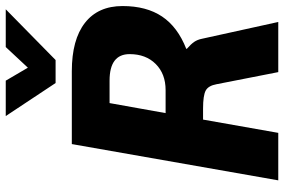

<svg xmlns="http://www.w3.org/2000/svg" viewBox="-176 -788 964 651"><g transform="rotate(-90 305.5 -462.0)"><path d="M143 -700H390Q497 -700 554 -655.5Q611 -611 611 -528Q611 -447 575.5 -394Q540 -341 466 -312V-310Q482 -296 489.5 -285Q497 -274 500 -259L557 0H387L346 -209Q341 -237 324.5 -246Q308 -255 263 -255H226L181 0H20ZM326 -382Q381 -382 414.5 -415.5Q448 -449 448 -504Q448 -572 358 -572H282L248 -382ZM238 -924H358L402 -849L472 -924H600L428 -755H350Z"/></g></svg>

Font: Sarabun ExtraBold
Style: Italic
Weight: 800
Italic angle: -10°
Designer: Suppakit Chalermlarp | Katatrad Co.,Ltd.
Foundry: Cadson Demak Co.,Ltd.
Version: Version 1.000; ttfautohint (v1.6)